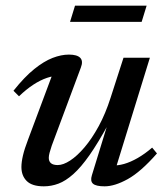

<svg xmlns="http://www.w3.org/2000/svg" viewBox="-20 -646 580 677"><path d="M304 -28 360.5 -212 363 -210Q326 -142.5 295.8 -99.2Q265.5 -56 238.5 -32Q211.5 -8 186.2 1.5Q161 11 134.5 11Q93 11 74.2 -7.8Q55.5 -26.5 55.5 -57Q55.5 -74.5 61 -98Q66.5 -121.5 79 -154L173 -405.5L190 -378.5Q169.5 -379.5 145.8 -371.5Q122 -363.5 97.2 -347.2Q72.5 -331 47 -306.5L27.5 -326Q66.5 -375 100.8 -402.5Q135 -430 165.5 -441.8Q196 -453.5 223 -453.5Q252 -453.5 263 -442Q274 -430.5 265 -407.5L162.5 -132.5Q157.5 -118 154.8 -107.5Q152 -97 152 -89.5Q152 -77 159.8 -70.5Q167.5 -64 183.5 -64Q203 -64 227.5 -80Q252 -96 278 -126.5Q304 -157 328 -201Q352 -245 370 -301.5L415.5 -442.5H508.5L384 -39L375.5 -63Q395 -61.5 417.8 -68Q440.5 -74.5 465.8 -89Q491 -103.5 516.5 -125.5L533.5 -105Q476.5 -40 430.5 -14.5Q384.5 11 349 11Q318.5 11 308 1.8Q297.5 -7.5 304 -28ZM227 -569 244.5 -626H497L479.5 -569Z"/></svg>

Font: Newsreader 16pt Medium
Style: Italic
Weight: 500
Italic angle: -17°
Designer: Hugues Gentile
Foundry: Production Type
Version: Version 1.003